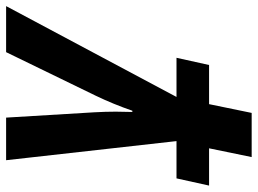

<svg xmlns="http://www.w3.org/2000/svg" viewBox="-154 -458 824 613"><g transform="rotate(-90 257.5 -152.0)"><path d="M90 104H-29L-6 0H113L52 -544H188L205 -262Q207 -226 207 -194L206 -141H210Q231 -202 258 -258L397 -544H544L254 0H379L356 104H231L203 240H62Z"/></g></svg>

Font: Noto Sans Display
Style: Bold Italic
Weight: 700
Italic angle: -12°
Designer: Monotype Design team
Foundry: Monotype Imaging Inc.
Version: Version 1.000